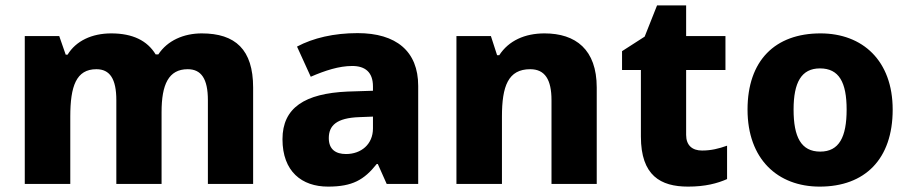

<svg xmlns="http://www.w3.org/2000/svg" viewBox="-20 -683 3379 713"><path d="M729 -559C663 -559 602 -533 568 -481H558C527 -532 473 -559 393 -559C321 -559 262 -531 231 -480H224L200 -549H72V0H241V-250C241 -363 263 -426 338 -426C388 -426 412 -390 412 -311V0H580V-267C580 -369 606 -426 677 -426C727 -426 752 -391 752 -311V0H920V-358C920 -499 854 -559 729 -559Z M1308 -560C1220 -560 1143 -542 1083 -510L1134 -398C1187 -421 1239 -438 1288 -438C1336 -438 1365 -415 1365 -362V-346L1271 -343C1112 -336 1029 -283 1029 -166C1029 -46 1101 10 1198 10C1289 10 1332 -15 1379 -74H1383L1416 0H1533V-364C1533 -493 1451 -560 1308 -560ZM1314 -248 1365 -250V-206C1365 -147 1321 -111 1265 -111C1227 -111 1201 -128 1201 -170C1201 -217 1230 -245 1314 -248Z M2002 -559C1929 -559 1869 -532 1834 -478H1826L1803 -549H1675V0H1844V-250C1844 -363 1867 -426 1949 -426C2004 -426 2028 -387 2028 -311V0H2196V-358C2196 -499 2118 -559 2002 -559Z M2587 -124C2551 -124 2528 -143 2528 -182V-423H2674V-549H2528V-663H2420L2374 -547L2290 -493V-423H2360V-176C2360 -31 2433 10 2535 10C2599 10 2644 -2 2680 -18V-142C2649 -131 2621 -124 2587 -124Z M3295 -276C3295 -458 3183 -559 3027 -559C2858 -559 2756 -458 2756 -276C2756 -92 2868 10 3024 10C3192 10 3295 -92 3295 -276ZM2927 -276C2927 -377 2956 -429 3025 -429C3096 -429 3124 -377 3124 -276C3124 -174 3096 -120 3026 -120C2955 -120 2927 -174 2927 -276Z"/></svg>

Font: Noto Sans Ethiopic ExtraBold
Style: Regular
Weight: 800
Designer: Monotype Design Team
Foundry: Monotype Imaging Inc.
Version: Version 2.102